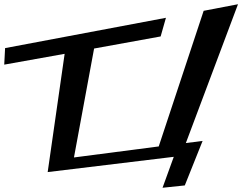

<svg xmlns="http://www.w3.org/2000/svg" viewBox="-92 -799 1143 906"><path d="M864 -134 785 -124 1031 -779 869 -748 657 -108 257 -56 352 -570 666 -627 691 -715 -68 -572 -72 -494 213 -545 133 13 728 -59 675 87 780 76Z"/></svg>

Font: Gamestation Warped
Style: Italic
Weight: 400
Designer: Jonas Hecksher
Foundry: Jonas Hecksher, Playtypeª, e-types AS
Version: Version 1.003